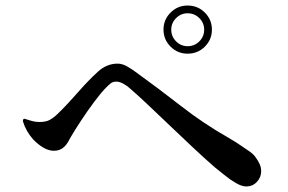

<svg xmlns="http://www.w3.org/2000/svg" viewBox="-20 -767 1040 694"><path d="M718 -660Q718 -684 700.5 -701.5Q683 -719 658 -719Q634 -719 616.5 -701.5Q599 -684 599 -660Q599 -635 616.5 -617.5Q634 -600 658 -600Q683 -600 700.5 -617.5Q718 -635 718 -660ZM924 -148Q924 -126 908.5 -109.5Q893 -93 870 -93Q854 -93 832.5 -105.5Q811 -118 791 -134.5Q771 -151 758 -161Q722 -192 680 -231.5Q638 -271 595.5 -311.5Q553 -352 515 -388Q477 -424 449 -448Q441 -456 426.5 -464Q412 -472 401 -472Q388 -472 380.5 -466Q373 -460 365 -452Q346 -433 321 -399.5Q296 -366 273 -331Q250 -296 236 -272Q231 -263 226 -254Q221 -245 213 -237Q198 -222 175 -222Q156 -222 136.5 -233.5Q117 -245 100 -263Q74 -292 63 -328Q62 -333 64.5 -336Q67 -339 71 -337Q83 -333 96 -329.5Q109 -326 122 -326Q145 -326 158.5 -333Q172 -340 188 -355Q224 -390 261 -432.5Q298 -475 334 -508Q366 -537 405 -537Q422 -537 439.5 -527Q457 -517 470 -507Q552 -448 634 -384Q716 -320 806 -269Q820 -261 832.5 -253Q845 -245 858 -236Q870 -228 883.5 -218.5Q897 -209 905 -197Q913 -186 918.5 -174Q924 -162 924 -148ZM746 -660Q746 -624 720.5 -598.5Q695 -573 658 -573Q622 -573 596.5 -598.5Q571 -624 571 -660Q571 -696 596.5 -721.5Q622 -747 658 -747Q695 -747 720.5 -721.5Q746 -696 746 -660Z"/></svg>

Font: Kaisei Tokumin
Style: Regular
Weight: 400
Designer: Font-Kai, 金井和夫
Foundry: KAZUO KANAI
Version: Version 5.003